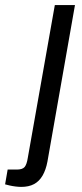

<svg xmlns="http://www.w3.org/2000/svg" viewBox="-112 -546 322 753"><path d="M-29 187Q-38 187 -50.5 185.5Q-63 184 -74 181.5Q-85 179 -92 177L-82 119H-46Q-24 119 -15.5 109Q-7 99 -3 73L103 -526H182L74 88Q68 120 55 142.5Q42 165 21.5 176Q1 187 -29 187Z"/></svg>

Font: Archivo Condensed
Style: Italic
Weight: 400
Width: 3
Italic angle: -10°
Designer: Hector Gatti
Foundry: Omnibus-Type
Version: Version 2.001